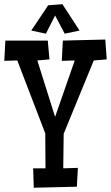

<svg xmlns="http://www.w3.org/2000/svg" viewBox="-25 -881 519 897"><path d="M473.6 -603.5 413.1 -598.6 272.5 -255.9 270.5 -94.7 338.9 -96.7 334 -8.8 132.8 -3.9 129.9 -94.7H187.5L186.5 -257.8L55.7 -598.6L-4.9 -596.7L0 -691.4H198.2L206.1 -603.5L149.4 -598.6L232.4 -335L324.2 -598.6L263.7 -596.7L268.6 -691.4L466.8 -696.3ZM346.7 -738.3 277.3 -723.6 232.4 -808.6 189.5 -723.6 121.1 -738.3 200.2 -856.4 266.6 -861.3Z"/></svg>

Font: Maiden Orange
Style: Regular
Weight: 400
Designer: Astigmatic (AOETI)
Foundry: Astigmatic (AOETI)
Version: Version 1.000